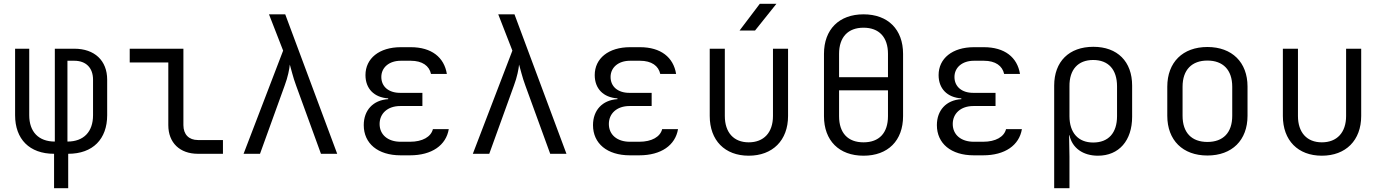

<svg xmlns="http://www.w3.org/2000/svg" viewBox="-20 -805 7240 1005"><path d="M337 180V0C466 0 541 -77 541 -202V-388C541 -488 475 -550 369 -550H267V-64C182 -64 133 -115 133 -202V-550H59V-202C59 -77 134 0 263 0V180ZM333 -487H369C430 -487 467 -450 467 -388V-202C467 -115 418 -64 333 -64Z M1147 0V-72H1016C969 -72 940 -101 940 -150V-550H659V-478H861V-150C861 -58 921 0 1016 0Z M1341 0 1470 -357C1487 -402 1495 -445 1497 -467C1504 -445 1513 -402 1530 -357L1660 0H1745L1473 -730H1388L1462 -540L1255 0Z M2126 8C2241 8 2315 -45 2329 -129H2246C2236 -89 2192 -63 2126 -63H2077C2010 -63 1967 -100 1967 -156C1967 -211 2009 -250 2075 -250H2191V-319H2074C2014 -319 1976 -352 1976 -402C1976 -452 2017 -487 2078 -487H2130C2191 -487 2227 -460 2236 -418H2319C2305 -505 2239 -558 2130 -558H2078C1965 -558 1893 -499 1893 -412C1893 -341 1938 -295 2012 -290V-286C1932 -281 1884 -227 1884 -150C1884 -54 1958 8 2077 8Z M2541 0 2670 -357C2687 -402 2695 -445 2697 -467C2704 -445 2713 -402 2730 -357L2860 0H2945L2673 -730H2588L2662 -540L2455 0Z M3326 8C3441 8 3515 -45 3529 -129H3446C3436 -89 3392 -63 3326 -63H3277C3210 -63 3167 -100 3167 -156C3167 -211 3209 -250 3275 -250H3391V-319H3274C3214 -319 3176 -352 3176 -402C3176 -452 3217 -487 3278 -487H3330C3391 -487 3427 -460 3436 -418H3519C3505 -505 3439 -558 3330 -558H3278C3165 -558 3093 -499 3093 -412C3093 -341 3138 -295 3212 -290V-286C3132 -281 3084 -227 3084 -150C3084 -54 3158 8 3277 8Z M3932 -645 4044 -785H3957L3851 -645ZM3899 10C4024 10 4105 -70 4105 -198V-550H4026V-198C4026 -111 3978 -60 3899 -60C3821 -60 3774 -111 3774 -198V-550H3695V-198C3695 -70 3774 10 3899 10Z M4500 10C4628 10 4707 -69 4707 -197V-523C4707 -651 4628 -730 4500 -730C4372 -730 4293 -651 4293 -523V-197C4293 -69 4372 10 4500 10ZM4372 -523C4372 -611 4419 -660 4500 -660C4581 -660 4628 -611 4628 -523V-401H4372ZM4500 -60C4418 -60 4372 -109 4372 -197V-332H4628V-197C4628 -109 4582 -60 4500 -60Z M5126 8C5241 8 5315 -45 5329 -129H5246C5236 -89 5192 -63 5126 -63H5077C5010 -63 4967 -100 4967 -156C4967 -211 5009 -250 5075 -250H5191V-319H5074C5014 -319 4976 -352 4976 -402C4976 -452 5017 -487 5078 -487H5130C5191 -487 5227 -460 5236 -418H5319C5305 -505 5239 -558 5130 -558H5078C4965 -558 4893 -499 4893 -412C4893 -341 4938 -295 5012 -290V-286C4932 -281 4884 -227 4884 -150C4884 -54 4958 8 5077 8Z M5703 -560C5576 -560 5498 -483 5498 -357V180H5578V15L5576 -97H5578C5592 -31 5648 10 5727 10C5837 10 5906 -69 5906 -194V-357C5906 -483 5829 -560 5703 -560ZM5827 -197C5827 -109 5782 -59 5702 -59C5624 -59 5578 -110 5578 -197V-353C5577 -441 5623 -491 5702 -491C5782 -491 5827 -441 5827 -353Z M6300 9C6429 9 6510 -71 6510 -199V-352C6510 -479 6429 -559 6300 -559C6171 -559 6090 -479 6090 -351V-199C6090 -71 6171 9 6300 9ZM6300 -62C6218 -62 6170 -110 6170 -199V-351C6170 -440 6219 -488 6300 -488C6381 -488 6430 -440 6430 -351V-199C6430 -110 6382 -62 6300 -62Z M6899 10C7024 10 7105 -70 7105 -198V-550H7026V-198C7026 -111 6978 -60 6899 -60C6821 -60 6774 -111 6774 -198V-550H6695V-198C6695 -70 6774 10 6899 10Z"/></svg>

Font: Tekne LDO Light
Style: Regular
Weight: 300
Monospace: yes
Designer: Alessio Laiso, Mario Rullo, Paolo Rosset
Foundry: Alessio Laiso
Version: Version 1.000;hotconv 1.0.109;makeotfexe 2.5.65596